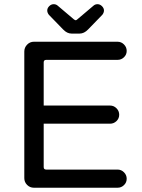

<svg xmlns="http://www.w3.org/2000/svg" viewBox="-20 -878 663 899"><path d="M93.8 -43.9V-636.7Q93.8 -655.3 106.9 -668.9Q120.1 -682.6 138.7 -682.6H530.3Q547.9 -682.6 560.5 -669.9Q573.2 -657.2 573.2 -639.6Q573.2 -622.1 560.5 -609.9Q547.9 -597.7 530.3 -597.7H196.3Q184.6 -597.7 184.6 -585.9V-383.8H495.1Q512.7 -383.8 525.4 -371.1Q538.1 -358.4 538.1 -340.8Q538.1 -323.2 525.4 -311Q512.7 -298.8 495.1 -298.8H184.6V-95.7Q184.6 -84 196.3 -84H530.3Q547.9 -84 560.5 -71.3Q573.2 -58.6 573.2 -41Q573.2 -23.4 560.5 -11.2Q547.9 1 530.3 1H138.7Q120.1 1 106.9 -12.2Q93.8 -25.4 93.8 -43.9ZM275.4 -740.2 209 -808.6Q201.2 -818.4 201.2 -829.1Q201.2 -839.8 210.4 -849.1Q219.7 -858.4 231.4 -858.4Q242.2 -858.4 250 -851.6L326.2 -787.1Q332 -783.2 334 -783.2Q337.9 -783.2 341.8 -787.1L418 -851.6Q425.8 -858.4 436.5 -858.4Q448.2 -858.4 457.5 -849.1Q466.8 -839.8 466.8 -829.1Q466.8 -818.4 459 -808.6L392.6 -740.2Q374 -720.7 352.5 -720.7H315.4Q293.9 -720.7 275.4 -740.2Z"/></svg>

Font: jf-openhuninn-2.1
Style: Regular
Weight: 400
Designer: [Kosugi Maru]
Designed by MOTOYA      

[Varela Round]
Joe Prince (Latin component); Avraham Cornfeld (Hebrew component)
Foundry: justfont Co., Ltd.
Version: 2.1